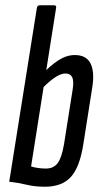

<svg xmlns="http://www.w3.org/2000/svg" viewBox="-20 -703 379 729"><path d="M151 6Q112 6 81.5 -1.5Q51 -9 15 -13L120 -673Q122 -683 131 -683H185Q195 -683 193 -673L98 -71Q111 -67 125.5 -65Q140 -63 154 -63Q183 -63 198.5 -83Q214 -103 223 -155L256 -364Q261 -396 254 -410Q247 -424 228 -424Q210 -424 185 -406.5Q160 -389 133 -359L140 -421Q172 -455 202.5 -474.5Q233 -494 264 -494Q308 -494 324 -461.5Q340 -429 330 -369L296 -153Q282 -66 248 -30Q214 6 151 6Z"/></svg>

Font: Sofia Sans Extra Condensed Medium
Style: Italic
Weight: 500
Italic angle: -9°
Version: Version 4.100